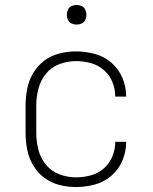

<svg xmlns="http://www.w3.org/2000/svg" viewBox="-20 -745 616 773"><path d="M286 8Q324 8 361.5 -2Q399 -12 428.5 -37.5Q458 -63 473 -99Q488 -135 488 -174H444Q444 -144 432.5 -115.5Q421 -87 398 -67Q375 -47 345.5 -39Q316 -31 286 -31Q252 -31 219.5 -43Q187 -55 165 -82Q143 -109 134.5 -142.5Q126 -176 126 -210V-320Q126 -354 134.5 -387.5Q143 -421 165 -448Q187 -475 219.5 -487Q252 -499 286 -499Q316 -499 345.5 -491Q375 -483 398 -463Q421 -443 432.5 -415Q444 -387 444 -356H488Q488 -395 473 -431Q458 -467 428.5 -492.5Q399 -518 361.5 -528Q324 -538 286 -538Q252 -538 218.5 -529.5Q185 -521 158 -500.5Q131 -480 113.5 -450.5Q96 -421 89.5 -387.5Q83 -354 83 -320V-210Q83 -176 89.5 -142.5Q96 -109 113.5 -79.5Q131 -50 158 -29.5Q185 -9 218.5 -0.5Q252 8 286 8ZM288 -646Q299 -646 309 -650.5Q319 -655 323.5 -665Q328 -675 328 -685Q328 -696 323.5 -706Q319 -716 309 -720.5Q299 -725 288 -725Q278 -725 268 -720.5Q258 -716 253.5 -706Q249 -696 249 -685Q249 -675 253.5 -665Q258 -655 268 -650.5Q278 -646 288 -646Z"/></svg>

Font: Iosevka Sparkle Extralight
Style: Regular
Weight: 200
Designer: Belleve Invis
Foundry: Belleve Invis
Version: Version 4.5.0; ttfautohint (v1.8.3)